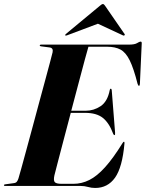

<svg xmlns="http://www.w3.org/2000/svg" viewBox="-36 -921 723 951"><path d="M362.5 0H-10.5Q-16.5 0 -16.5 -3.5Q-16.5 -7.5 -10 -8L33 -14Q42.5 -15 47.5 -21.2Q52.5 -27.5 55.5 -37.5Q59.5 -50.5 69.8 -87.8Q80 -125 94.5 -178.2Q109 -231.5 125.5 -292.5Q142 -353.5 158.2 -414.2Q174.5 -475 188.8 -527.2Q203 -579.5 212.5 -615.5Q222 -651.5 224.5 -662Q229 -683.5 209.5 -686L167.5 -691.5Q161 -692 161 -696Q161 -700 167 -700H602.5Q631 -700 643 -707.5Q655 -715 660.5 -715Q666.5 -715 666 -706L657 -507Q656.5 -496 652.5 -496Q648.5 -496 645.5 -505.5Q626 -582.5 606.5 -622Q587 -661.5 560.8 -675.5Q534.5 -689.5 495 -689.5H402Q397.5 -675 384.5 -626.8Q371.5 -578.5 353.8 -511.5Q336 -444.5 317 -372.5H388.5Q428.5 -372.5 462.5 -395.2Q496.5 -418 507.5 -474.5Q508.5 -481.5 512.5 -481.5Q517 -481.5 517.5 -473.5L534 -264.5Q535 -252.5 531.5 -252Q527.5 -251 524.5 -258.5Q505 -311.5 473.8 -336.8Q442.5 -362 385.5 -362H314.5Q295.5 -291 278.5 -225.5Q261.5 -160 249.2 -113.5Q237 -67 233.5 -52.5Q228 -27.5 235.2 -19Q242.5 -10.5 269.5 -10.5H327.5Q368.5 -10.5 406.5 -29.5Q444.5 -48.5 484.2 -92.5Q524 -136.5 570.5 -211.5Q575 -219 577.5 -219Q581.5 -219 580.5 -210.5Q570 -92 533.8 -41Q497.5 10 435.5 10Q416.5 10 399.8 5Q383 0 362.5 0ZM296 -746Q289.5 -743.5 287.5 -745.5Q285.5 -748 290 -752.5L459.5 -893Q468.5 -901 473.5 -901Q479 -901 484 -893L581 -752.5Q584 -748 579.5 -745.5Q577.5 -743.5 572.5 -746L449 -803.5Z"/></svg>

Font: Fraunces 144pt
Style: Bold Italic
Weight: 700
Italic angle: -16°
Version: Version 1.000;[b76b70a41]